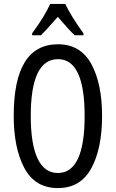

<svg xmlns="http://www.w3.org/2000/svg" viewBox="-20 -950 590 980"><path d="M276 10Q159 10 104.5 -92Q50 -194 50 -359Q50 -724 276 -724Q391 -724 446 -623.5Q501 -523 501 -358Q501 -192 446 -91Q391 10 276 10ZM275 -67Q412 -67 412 -358Q412 -648 276 -648Q137 -648 137 -358Q137 -214 172 -140.5Q207 -67 275 -67ZM406 -780V-770H361Q334 -795 275 -864L260 -847Q213 -793 189 -770H144V-780Q209 -868 236 -930H313Q328 -898 354 -856.5Q380 -815 406 -780Z"/></svg>

Font: Noto Sans UI Cond
Style: Regular
Weight: 400
Width: 3
Designer: Monotype Design Team
Foundry: Monotype Imaging Inc.
Version: Version 1.001